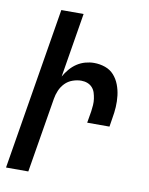

<svg xmlns="http://www.w3.org/2000/svg" viewBox="-83 -796 666 857"><g transform="rotate(10 250.0 -367.5)"><path d="M4 0 125 -735H226L178 -443Q188 -461 202 -477.5Q216 -494 233.5 -505.5Q251 -517 271 -522.5Q291 -528 310 -528Q337 -528 361 -519.5Q385 -511 401 -493Q417 -475 426 -451.5Q435 -428 438 -402.5Q441 -377 439.5 -351Q438 -325 433 -298L427 -260H326L335 -313Q337 -327 338 -341.5Q339 -356 337 -370Q335 -384 331 -397Q327 -410 318 -420Q309 -430 296 -435Q283 -440 268 -440Q249 -440 229 -433Q209 -426 194.5 -411Q180 -396 172 -377Q164 -358 161 -339L105 0Z"/></g></svg>

Font: Iosevka Semibold Oblique
Style: Regular
Weight: 600
Italic angle: -9°
Monospace: yes
Designer: Belleve Invis
Foundry: Belleve Invis
Version: Version 32.5.0; ttfautohint (v1.8.4)